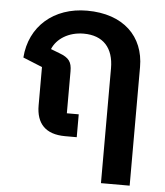

<svg xmlns="http://www.w3.org/2000/svg" viewBox="-54 -611 731 853"><g transform="rotate(5 312.0 -185.0)"><path d="M428 194H556V-335C556 -471 463 -564 300 -564C152 -564 46 -472 36 -332L122 -297V-126C122 -46 163 0 251 0H303V-102H250V-289C250 -331 237 -349 194 -365L155 -380C174 -427 227 -461 294 -461C381 -461 428 -409 428 -318Z"/></g></svg>

Font: IBM Plex Thai SemiBold
Style: Regular
Weight: 600
Designer: Mike Abbink, Paul van der Laan, Pieter van Rosmalen, Ben Mitchell, Mark Frömberg
Foundry: Bold Monday
Version: Version 1.0